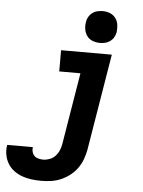

<svg xmlns="http://www.w3.org/2000/svg" viewBox="-141 -819 804 1082"><g transform="rotate(5 261.0 -278.5)"><path d="M134 213Q105 213 77.5 209.5Q50 206 25 197Q0 188 -21.5 172Q-43 156 -56.5 133.5Q-70 111 -75 83.5Q-80 56 -75 28H70Q68 42 71.5 55Q75 68 84 77Q93 86 106.5 89.5Q120 93 134 93Q152 93 170.5 86Q189 79 202.5 64.5Q216 50 223.5 32Q231 14 234 -4L301 -410H181V-530H468L378 15Q373 43 363 70Q353 97 336 121Q319 145 295 163.5Q271 182 244 193.5Q217 205 189 209Q161 213 134 213ZM395 -590Q374 -590 354 -597.5Q334 -605 322 -621.5Q310 -638 306.5 -659Q303 -680 307 -702Q309 -717 317 -730.5Q325 -744 337.5 -753.5Q350 -763 365.5 -766.5Q381 -770 395 -770Q417 -770 436.5 -762.5Q456 -755 468.5 -738.5Q481 -722 484 -701Q487 -680 484 -658Q481 -643 473.5 -629.5Q466 -616 453 -606.5Q440 -597 425 -593.5Q410 -590 395 -590Z"/></g></svg>

Font: Iosevka Slab Heavy Extended
Style: Italic
Weight: 900
Width: 7
Italic angle: -9°
Monospace: yes
Designer: Belleve Invis
Foundry: Belleve Invis
Version: Version 11.1.0; ttfautohint (v1.8.3)